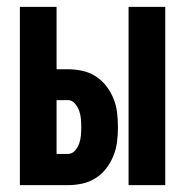

<svg xmlns="http://www.w3.org/2000/svg" viewBox="-20 -540 540 560"><path d="M355 0V-520H462V0ZM38 0V-520H145V-338H178Q199 -338 220 -333.5Q241 -329 259 -317.5Q277 -306 290 -289Q303 -272 311 -252.5Q319 -233 321.5 -211.5Q324 -190 324 -169Q324 -148 321.5 -127Q319 -106 311 -86Q303 -66 290 -49Q277 -32 259 -20.5Q241 -9 220 -4.5Q199 0 178 0ZM145 -91H178Q190 -91 198.5 -100.5Q207 -110 211 -121.5Q215 -133 216 -145Q217 -157 217 -169Q217 -181 216 -193Q215 -205 211 -216.5Q207 -228 198.5 -238Q190 -248 178 -248H145Z"/></svg>

Font: Iosevka Curly Extrabold
Style: Regular
Weight: 800
Monospace: yes
Designer: Belleve Invis
Foundry: Belleve Invis
Version: Version 22.1.2; ttfautohint (v1.8.4)